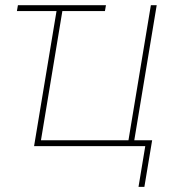

<svg xmlns="http://www.w3.org/2000/svg" viewBox="-20 -561 650 737"><path d="M386.7 -541 382.8 -518.6H44.9L48.8 -541ZM110.8 0 200.7 -541H223.1L137.2 -22.5H473.1L559.1 -541H581.5L491.7 0ZM511.7 156.2 537.6 0H484.9L488.8 -22.5H564L534.2 156.2Z"/></svg>

Font: Inter 17pt Thin
Style: Italic
Weight: 250
Italic angle: -9.3988°
Version: Version 4.001;git-66647c0bb